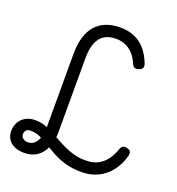

<svg xmlns="http://www.w3.org/2000/svg" viewBox="-177 -1157 1215 1319"><g transform="rotate(20 430.5 -497.0)"><path d="M149 21Q109 21 78.5 8Q48 -5 31 -30Q14 -55 14 -90Q14 -128 30.5 -156.5Q47 -185 76.5 -201Q106 -217 145 -217Q182 -217 214.5 -206.5Q247 -196 277.5 -179.5Q308 -163 340 -145Q372 -127 406 -111Q440 -95 479.5 -84.5Q519 -74 565 -75Q616 -75 652 -94Q688 -113 713.5 -147Q739 -181 755 -229Q762 -247 774.5 -252Q787 -257 805 -251Q823 -247 828.5 -236Q834 -225 829 -204Q812 -141 775.5 -92.5Q739 -44 685 -17Q631 10 563 10Q496 10 444.5 -5Q393 -20 352.5 -42Q312 -64 277.5 -86Q243 -108 209.5 -123Q176 -138 140 -138Q118 -138 107.5 -126.5Q97 -115 97 -97Q97 -79 112 -67.5Q127 -56 146 -56Q188 -56 211.5 -95Q235 -134 235 -197V-734Q235 -803 250.5 -855.5Q266 -908 297 -943.5Q328 -979 373.5 -997Q419 -1015 478 -1015Q533 -1015 578 -996.5Q623 -978 657.5 -940Q692 -902 715 -844Q724 -823 719 -810Q714 -797 695 -790Q671 -782 659.5 -789Q648 -796 641 -815Q625 -852 601 -878Q577 -904 545.5 -918Q514 -932 476 -932Q438 -932 409 -920Q380 -908 361 -884Q342 -860 332 -822.5Q322 -785 322 -734V-197Q322 -130 301 -81Q280 -32 241.5 -5.5Q203 21 149 21Z"/></g></svg>

Font: Playwrite PE
Style: Regular
Weight: 400
Designer: Veronika Burian, José Scaglione
Foundry: TypeTogether
Version: Version 1.002